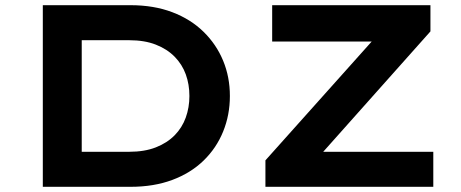

<svg xmlns="http://www.w3.org/2000/svg" viewBox="-20 -720 1777 740"><path d="M145 0V-700H483Q573 -700 644 -673Q715 -646 764.5 -597.5Q814 -549 840 -486Q866 -423 866 -350Q866 -277 840 -213Q814 -149 764.5 -101Q715 -53 644 -26.5Q573 0 483 0ZM295 -109 279 -135H478Q537 -135 580.5 -152Q624 -169 653 -198.5Q682 -228 696 -267Q710 -306 710 -350Q710 -395 696 -433.5Q682 -472 653 -501.5Q624 -531 580.5 -548Q537 -565 478 -565H276L295 -589ZM1003 0V-102L1460 -613L1520 -560H1029V-700H1639V-599L1183 -87L1123 -135H1650V0Z"/></svg>

Font: Lexend Mega SemiBold
Style: Regular
Weight: 600
Designer: Bonnie Shaver-Troup, Thomas Jockin
Foundry: Lexend
Version: Version 1.007